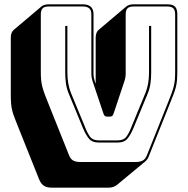

<svg xmlns="http://www.w3.org/2000/svg" viewBox="-20 -750 870 889"><path d="M221 119Q198 119 184 110.5Q170 102 161 80L63 -165Q54 -188 47.5 -204.5Q41 -221 37 -236.5Q33 -252 31.5 -269.5Q30 -287 30 -311V-575Q30 -588 33.5 -597Q37 -606 44 -612L173 -721Q178 -725 186.5 -727.5Q195 -730 205 -730H364Q388 -730 400.5 -718.5Q413 -707 413 -684V-408Q413 -398 415 -389Q417 -380 420 -370L423 -363V-575Q423 -588 426.5 -597Q430 -606 437 -612L566 -721Q571 -725 579.5 -727.5Q588 -730 598 -730H755Q780 -730 790.5 -719Q801 -708 801 -684V-420Q801 -396 799.5 -378.5Q798 -361 794 -345.5Q790 -330 783.5 -313.5Q777 -297 768 -274L670 -29Q667 -20 662 -13Q657 -6 652 -2L523 105Q515 112 504.5 115.5Q494 119 481 119ZM610 0Q629 0 641.5 -7Q654 -14 661 -33L759 -278Q768 -300 774 -316.5Q780 -333 784 -348Q788 -363 789.5 -379.5Q791 -396 791 -420V-684Q791 -703 782.5 -711.5Q774 -720 755 -720H598Q579 -720 570.5 -711.5Q562 -703 562 -684V-409Q562 -399 560 -389Q558 -379 554 -368L507 -227Q504 -217 500 -213.5Q496 -210 488 -210H477Q469 -210 465 -213.5Q461 -217 458 -227L411 -367Q407 -378 405 -388Q403 -398 403 -408V-684Q403 -703 393 -711.5Q383 -720 364 -720H205Q186 -720 177.5 -711.5Q169 -703 169 -684V-420Q169 -396 170.5 -379.5Q172 -363 176 -348Q180 -333 186 -316.5Q192 -300 201 -278L299 -33Q306 -14 318.5 -7Q331 0 350 0ZM282 -630H292V-414Q292 -388 296 -364.5Q300 -341 308 -321L374 -161Q384 -135 396.5 -117.5Q409 -100 437 -100H525Q553 -100 565.5 -117.5Q578 -135 588 -161L654 -321Q662 -341 666 -364.5Q670 -388 670 -414V-630H680V-414Q680 -386 676.5 -362.5Q673 -339 664 -317L598 -157Q586 -128 571 -109Q556 -90 525 -90H437Q406 -90 391 -109Q376 -128 364 -157L298 -317Q289 -339 285.5 -362.5Q282 -386 282 -414Z"/></svg>

Font: Bungee Shade
Style: Regular
Weight: 400
Designer: David Jonathan Ross
Foundry: David Jonathan Ross
Version: Version 1.001;PS 1.0;hotconv 1.0.72;makeotf.lib2.5.5900